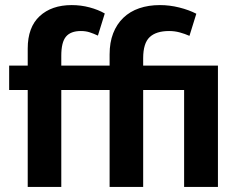

<svg xmlns="http://www.w3.org/2000/svg" viewBox="-20 -735 942 755"><path d="M262 -715Q298 -715 332 -706Q366 -697 392 -682L365 -595Q348 -603 332.5 -608Q317 -613 298 -613Q258 -613 239.5 -591Q221 -569 221 -516V-477H411V-521Q411 -568 425 -604Q439 -640 465 -665Q491 -690 527.5 -702.5Q564 -715 609 -715Q647 -715 685 -705.5Q723 -696 752 -681L725 -594Q707 -602 687 -607.5Q667 -613 645 -613Q594 -613 568.5 -589Q543 -565 543 -506V-477H837V0H704V-381H543V0H411V-381H221V0H89V-381H16V-477H89V-544Q89 -628 136 -671.5Q183 -715 262 -715Z"/></svg>

Font: Mukta Malar
Style: Bold
Weight: 700
Designer: Aadarsh Rajan, Girish Dalvi, Yashodeep Gholap
Foundry: Ek Type
Version: Version 2.538;PS 1.000;hotconv 16.6.51;makeotf.lib2.5.65220;